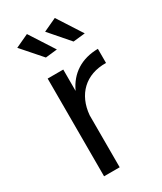

<svg xmlns="http://www.w3.org/2000/svg" viewBox="-191 -825 756 895"><g transform="rotate(-30 187.5 -377.0)"><path d="M198 -622 113 -754 42 -721 135 -615ZM348 -622 263 -754 192 -721 284 -615ZM177 -411V-526H93V0H177V-280C186 -386 255 -455 365 -453V-529C277 -528 212 -487 177 -411Z"/></g></svg>

Font: Juman Normal
Style: Regular
Weight: 300
Designer: Bandar Raffah (Arabic) Julieta Ulanovsky (Latin)
Foundry: Caramella
Version: Version 5.022;PS 005.022;hotconv 1.0.88;makeotf.lib2.5.64775